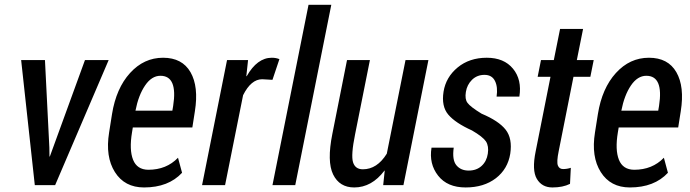

<svg xmlns="http://www.w3.org/2000/svg" viewBox="-20 -782 2913 811"><path d="M188.5 -158.7 189 -121.1 190.4 -120.6 338.9 -528.3H439L212.9 0H127L69.3 -528.3H169.9Z M711.4 -334.5Q731.4 -461.9 657.7 -461.9Q620.6 -461.9 592.8 -420.9Q564.9 -379.9 552.2 -314.5H708ZM588.4 9.8Q506.3 9.8 465.3 -55.2Q424.3 -120.1 440.9 -222.7L453.1 -299.8Q470.7 -409.2 529.3 -473.6Q587.9 -538.1 668.9 -538.1Q749.5 -538.1 784.7 -477.1Q819.8 -416 803.2 -312L792.5 -243.7H541L537.6 -222.7Q525.4 -149.4 542 -107.4Q558.6 -65.4 606.4 -64.9Q683.1 -64.9 731.9 -115.7L749 -52.2Q691.4 9.8 588.4 9.8Z M1127.9 -538.1Q1146 -538.1 1160.2 -532.2L1130.9 -444.8L1087.4 -447.3Q1040.5 -447.3 1006.8 -379.9L930.7 0H833.5L939 -528.3H1027.8L1020.5 -460.4L1022 -460Q1066.4 -538.1 1127.9 -538.1Z M1227.1 0H1130.9L1283.2 -761.7H1379.4Z M1512.7 -66.9Q1572.8 -66.9 1613.8 -132.8L1692.9 -528.3H1789.6L1684.1 0H1598.6L1605 -61L1604 -61.5Q1550.3 9.8 1476.1 9.8Q1414.1 9.8 1387.2 -44.9Q1360.4 -99.6 1383.8 -216.3L1445.8 -528.3H1542.5L1480 -215.3Q1461.9 -126.5 1471.2 -96.7Q1480.5 -66.9 1512.7 -66.9Z M2036.1 -538.1Q2108.9 -538.1 2147 -491.7Q2185.1 -445.3 2173.8 -374H2077.6Q2083.5 -414.1 2070.8 -439.9Q2058.1 -465.8 2026.4 -465.8Q1995.1 -465.8 1973.6 -444.8Q1952.6 -423.8 1947.8 -393.6Q1942.9 -363.3 1954.6 -347.7Q1966.3 -331.1 2014.2 -301.8Q2086.4 -271.5 2115.7 -234.4Q2145 -197.3 2135.3 -132.8Q2125 -68.4 2074.7 -29.3Q2023.9 9.8 1946.8 9.8Q1869.6 9.8 1830.6 -40Q1791.5 -89.8 1802.7 -158.2H1896.5Q1889.2 -106.4 1907.7 -84Q1926.3 -61.5 1959.5 -61.5Q1992.7 -61.5 2014.2 -81.1Q2035.6 -100.6 2040.5 -132.8Q2045.4 -164.6 2032.7 -184.6Q2019 -204.6 1973.6 -231Q1903.3 -262.7 1873.5 -297.9Q1843.8 -333 1853.5 -394.5Q1863.3 -456.1 1913.1 -497.1Q1962.9 -538.1 2036.1 -538.1Z M2358.4 -67.9Q2375 -67.9 2391.1 -73.2L2387.7 -5.4Q2357.4 9.8 2313.5 9.8Q2269 9.8 2247.6 -26.4Q2226.1 -62.5 2242.7 -143.1L2305.2 -457.5H2251L2265.1 -528.3H2319.3L2345.7 -659.7H2442.9L2416.5 -528.3H2487.8L2473.6 -457.5H2402.3L2339.8 -143.1Q2330.6 -98.1 2336.4 -83Q2342.3 -67.9 2358.4 -67.9Z M2763.7 -334.5Q2783.7 -461.9 2710 -461.9Q2672.9 -461.9 2645 -420.9Q2617.2 -379.9 2604.5 -314.5H2760.3ZM2640.6 9.8Q2558.6 9.8 2517.6 -55.2Q2476.6 -120.1 2493.2 -222.7L2505.4 -299.8Q2522.9 -409.2 2581.5 -473.6Q2640.1 -538.1 2721.2 -538.1Q2801.8 -538.1 2836.9 -477.1Q2872.1 -416 2855.5 -312L2844.7 -243.7H2593.3L2589.8 -222.7Q2577.6 -149.4 2594.2 -107.4Q2610.8 -65.4 2658.7 -64.9Q2735.4 -64.9 2784.2 -115.7L2801.3 -52.2Q2743.7 9.8 2640.6 9.8Z"/></svg>

Font: RobotoCondensed-Italic
Style: Italic
Weight: 400
Designer: Google
Version: Version 1.200311; 2013